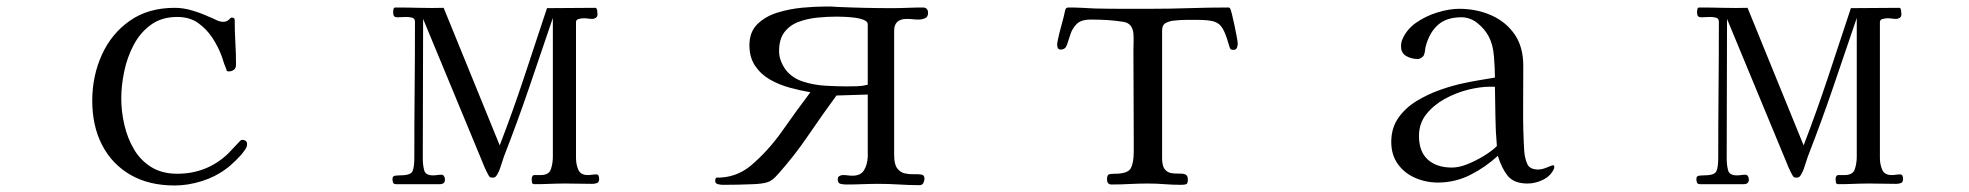

<svg xmlns="http://www.w3.org/2000/svg" viewBox="-20 -565 6040 589"><path d="M738 -123Q738 -117 735.5 -112Q733 -107 729 -102Q721 -90 702.5 -72Q684 -54 672 -46Q640 -22 598 -9Q556 4 516 4Q437 4 380.5 -28.5Q324 -61 293.5 -119.5Q263 -178 263 -256Q263 -332 292.5 -397Q322 -462 378.5 -501.5Q435 -541 516 -541Q542 -541 569 -533Q596 -525 620 -514Q631 -510 642.5 -504Q654 -498 666 -498Q671 -498 676 -500.5Q681 -503 685 -507Q687 -511 691 -511Q700 -511 700 -504Q700 -470 702 -435.5Q704 -401 704 -366Q704 -356 697.5 -351Q691 -346 682 -346Q674 -346 675 -351Q671 -360 667.5 -370Q664 -380 661 -390Q650 -421 631.5 -449Q613 -477 587 -495Q561 -513 524 -513Q476 -513 443 -489Q410 -465 390 -427Q370 -389 361 -345.5Q352 -302 352 -263Q352 -223 361.5 -182Q371 -141 391 -107Q411 -73 444 -52.5Q477 -32 524 -32Q614 -32 679 -93Q688 -102 696.5 -111.5Q705 -121 715 -131Q717 -133 718.5 -134.5Q720 -136 724 -136Q729 -136 733.5 -133Q738 -130 738 -123Z M1818 -16Q1818 -6 1811.5 -3.5Q1805 -1 1797 -1Q1776 -1 1755.5 -1.5Q1735 -2 1714 -2Q1691 -2 1667 -1Q1643 0 1620 0Q1613 0 1612 -5Q1611 -10 1611 -14Q1611 -28 1620 -28Q1629 -28 1639 -28Q1664 -28 1670 -46Q1676 -64 1676 -84V-510Q1640 -404 1603.5 -297Q1567 -190 1526 -85Q1521 -71 1516 -54.5Q1511 -38 1503 -26Q1499 -20 1492 -20Q1491 -20 1488 -20.5Q1485 -21 1484 -21Q1480 -23 1472 -40Q1464 -57 1462 -63L1278 -507Q1278 -400 1277.5 -292.5Q1277 -185 1277 -78Q1277 -60 1281 -43.5Q1285 -27 1308 -27Q1315 -27 1321 -28Q1327 -29 1334 -29Q1340 -29 1342.5 -24Q1345 -19 1345 -14Q1345 0 1329 0H1196Q1188 0 1186 -4.5Q1184 -9 1184 -16Q1184 -25 1192 -26Q1200 -27 1207 -27Q1239 -27 1245 -39Q1251 -51 1251 -80Q1251 -185 1252 -289.5Q1253 -394 1253 -498Q1253 -509 1243.5 -511Q1234 -513 1226 -513Q1219 -513 1213 -512.5Q1207 -512 1200 -512Q1191 -512 1188.5 -516Q1186 -520 1186 -528Q1186 -531 1187 -536.5Q1188 -542 1193 -542Q1230 -542 1267 -541Q1304 -540 1341 -541L1513 -119Q1553 -223 1588 -328.5Q1623 -434 1658 -540Q1695 -540 1732 -540.5Q1769 -541 1806 -541Q1811 -541 1812 -532.5Q1813 -524 1813 -521Q1813 -514 1808 -510.5Q1803 -507 1797 -507Q1790 -507 1784 -508Q1778 -509 1771 -509Q1765 -509 1756 -507Q1747 -505 1747 -497V-80Q1747 -61 1754 -44.5Q1761 -28 1783 -28Q1790 -28 1796 -29Q1802 -30 1809 -30Q1815 -30 1816.5 -25Q1818 -20 1818 -16Z M2642 -491Q2642 -499 2629.5 -504Q2617 -509 2600 -511Q2583 -513 2568 -513.5Q2553 -514 2547 -514Q2519 -514 2488 -511Q2457 -508 2430 -498Q2403 -488 2386.5 -466.5Q2370 -445 2370 -408Q2370 -392 2376 -377Q2382 -362 2391 -350Q2411 -325 2444 -314.5Q2477 -304 2513 -302Q2549 -300 2578 -300Q2594 -300 2610 -300.5Q2626 -301 2642 -305ZM2827 -525Q2827 -513 2817.5 -509Q2808 -505 2798 -505Q2789 -505 2780 -506Q2771 -507 2762 -507Q2723 -507 2723 -471V-89Q2723 -61 2732.5 -48.5Q2742 -36 2756 -33Q2770 -30 2783.5 -30.5Q2797 -31 2806.5 -29.5Q2816 -28 2816 -17Q2816 -10 2812.5 -3.5Q2809 3 2801 3Q2770 3 2738.5 1Q2707 -1 2676 -1Q2651 -1 2626 0Q2601 1 2576 1Q2567 1 2558.5 -1Q2550 -3 2550 -15Q2550 -22 2555 -25Q2560 -28 2566 -28Q2574 -28 2581 -27Q2588 -26 2595 -26Q2621 -26 2631 -43.5Q2641 -61 2642 -84V-275L2546 -272Q2502 -212 2459.5 -149.5Q2417 -87 2367 -31Q2349 -10 2333 -5.5Q2317 -1 2291 0Q2268 1 2244.5 1.5Q2221 2 2198 2Q2191 2 2182.5 0Q2174 -2 2174 -10Q2174 -17 2177 -20Q2236 -19 2281 -55Q2336 -101 2379.5 -163Q2423 -225 2466 -282Q2436 -287 2403 -296Q2370 -305 2342 -321Q2314 -337 2296.5 -363Q2279 -389 2279 -426Q2279 -467 2303.5 -491Q2328 -515 2365.5 -526.5Q2403 -538 2442.5 -541.5Q2482 -545 2512 -545Q2520 -545 2527.5 -545Q2535 -545 2543 -544Q2587 -542 2630.5 -541Q2674 -540 2717 -540Q2740 -540 2763.5 -541Q2787 -542 2811 -542Q2827 -542 2827 -525Z M3777 -431Q3777 -425 3774.5 -418.5Q3772 -412 3764 -412Q3755 -412 3753 -417.5Q3751 -423 3749 -430Q3740 -462 3730.5 -478Q3721 -494 3704 -499Q3687 -504 3655 -504Q3637 -504 3619 -504Q3601 -504 3584 -502Q3569 -501 3557 -495Q3545 -489 3545 -471V-80Q3545 -56 3553 -46Q3561 -36 3573 -34Q3585 -32 3596.5 -32.5Q3608 -33 3616 -30Q3624 -27 3624 -14Q3624 -2 3619 0Q3614 2 3603 2Q3578 2 3552.5 0Q3527 -2 3501 -2Q3473 -2 3445.5 -0.5Q3418 1 3390 1Q3376 1 3376 -15Q3376 -29 3383 -30.5Q3390 -32 3400 -32Q3440 -32 3449 -49Q3458 -66 3458 -100V-139Q3458 -207 3457.5 -274.5Q3457 -342 3457 -409Q3457 -423 3457.5 -436Q3458 -449 3457 -462Q3454 -494 3426 -498Q3401 -502 3376.5 -503.5Q3352 -505 3327 -505Q3296 -505 3282.5 -491Q3269 -477 3263.5 -459Q3258 -441 3253 -427Q3248 -413 3234 -413Q3227 -413 3225 -418Q3223 -423 3223 -429Q3223 -432 3226 -446.5Q3229 -461 3234 -479Q3239 -497 3243 -513Q3247 -529 3248 -535Q3250 -540 3252.5 -541Q3255 -542 3260 -542Q3280 -542 3299.5 -541Q3319 -540 3338 -539Q3380 -538 3422.5 -538Q3465 -538 3507 -538Q3568 -538 3628 -540Q3688 -542 3749 -542Q3751 -542 3753 -540Q3755 -538 3759 -522.5Q3763 -507 3767 -487.5Q3771 -468 3774 -452Q3777 -436 3777 -431Z M4572 -117Q4568 -162 4567.5 -207.5Q4567 -253 4566 -299H4551Q4520 -299 4482.5 -289.5Q4445 -280 4411 -261Q4377 -242 4355 -214Q4333 -186 4333 -148Q4333 -100 4360 -75.5Q4387 -51 4434 -51Q4456 -51 4482 -61.5Q4508 -72 4532.5 -87Q4557 -102 4572 -117ZM4748 -53Q4748 -49 4747 -47Q4737 -25 4713.5 -13.5Q4690 -2 4666 -2Q4624 -2 4605 -26Q4586 -50 4575 -87Q4537 -52 4490.5 -28.5Q4444 -5 4391 -5Q4354 -5 4321 -19.5Q4288 -34 4268 -62Q4248 -90 4248 -130Q4248 -172 4269.5 -203Q4291 -234 4325.5 -255Q4360 -276 4398.5 -289.5Q4437 -303 4471 -310Q4494 -315 4518 -319Q4542 -323 4566 -327Q4566 -355 4563 -392Q4560 -429 4547 -453Q4535 -476 4512.5 -494Q4490 -512 4463 -512Q4417 -512 4390.5 -488Q4364 -464 4353 -420Q4352 -415 4351.5 -409.5Q4351 -404 4349 -399Q4348 -393 4341.5 -388.5Q4335 -384 4329 -384Q4310 -384 4294 -393Q4278 -402 4278 -423Q4278 -435 4282 -444Q4295 -475 4324.5 -495.5Q4354 -516 4390 -527Q4426 -538 4456 -538Q4510 -538 4555 -518Q4600 -498 4626.5 -459.5Q4653 -421 4653 -363Q4653 -298 4652.5 -232Q4652 -166 4656 -100Q4658 -78 4665.5 -61.5Q4673 -45 4699 -45Q4711 -45 4726 -51.5Q4741 -58 4745 -58Q4748 -58 4748 -53Z M5818 -16Q5818 -6 5811.5 -3.5Q5805 -1 5797 -1Q5776 -1 5755.5 -1.5Q5735 -2 5714 -2Q5691 -2 5667 -1Q5643 0 5620 0Q5613 0 5612 -5Q5611 -10 5611 -14Q5611 -28 5620 -28Q5629 -28 5639 -28Q5664 -28 5670 -46Q5676 -64 5676 -84V-510Q5640 -404 5603.5 -297Q5567 -190 5526 -85Q5521 -71 5516 -54.5Q5511 -38 5503 -26Q5499 -20 5492 -20Q5491 -20 5488 -20.5Q5485 -21 5484 -21Q5480 -23 5472 -40Q5464 -57 5462 -63L5278 -507Q5278 -400 5277.5 -292.5Q5277 -185 5277 -78Q5277 -60 5281 -43.5Q5285 -27 5308 -27Q5315 -27 5321 -28Q5327 -29 5334 -29Q5340 -29 5342.5 -24Q5345 -19 5345 -14Q5345 0 5329 0H5196Q5188 0 5186 -4.5Q5184 -9 5184 -16Q5184 -25 5192 -26Q5200 -27 5207 -27Q5239 -27 5245 -39Q5251 -51 5251 -80Q5251 -185 5252 -289.5Q5253 -394 5253 -498Q5253 -509 5243.5 -511Q5234 -513 5226 -513Q5219 -513 5213 -512.5Q5207 -512 5200 -512Q5191 -512 5188.5 -516Q5186 -520 5186 -528Q5186 -531 5187 -536.5Q5188 -542 5193 -542Q5230 -542 5267 -541Q5304 -540 5341 -541L5513 -119Q5553 -223 5588 -328.5Q5623 -434 5658 -540Q5695 -540 5732 -540.5Q5769 -541 5806 -541Q5811 -541 5812 -532.5Q5813 -524 5813 -521Q5813 -514 5808 -510.5Q5803 -507 5797 -507Q5790 -507 5784 -508Q5778 -509 5771 -509Q5765 -509 5756 -507Q5747 -505 5747 -497V-80Q5747 -61 5754 -44.5Q5761 -28 5783 -28Q5790 -28 5796 -29Q5802 -30 5809 -30Q5815 -30 5816.5 -25Q5818 -20 5818 -16Z"/></svg>

Font: Kaisei Opti
Style: Regular
Weight: 400
Designer: Font-Kai, 金井和夫
Foundry: KAZUO KANAI
Version: Version 5.003